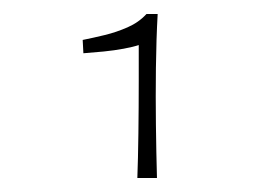

<svg xmlns="http://www.w3.org/2000/svg" viewBox="-20 -821 361 274"><path d="M176 -567Q177 -593 177.5 -630.5Q178 -668 178 -706.5Q178 -745 178 -773L189 -801H205Q203 -765 202.5 -724Q202 -683 202.5 -643Q203 -603 204 -567ZM99 -745 98 -764Q113 -767 129.5 -771Q146 -775 162 -782Q178 -789 189 -801L179 -757Q170 -754 156.5 -751.5Q143 -749 128 -747.5Q113 -746 99 -745Z"/></svg>

Font: Truculenta Thin
Style: Regular
Weight: 250
Version: Version 1.002